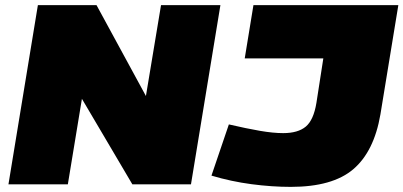

<svg xmlns="http://www.w3.org/2000/svg" viewBox="-20 -720 1576 750"><path d="M13 0 128 -700H357L550 -345L609 -700H841L726 0H497L300 -334L245 0ZM806 -34 874 -234Q943 -218 995 -209Q1047 -200 1086 -200Q1144 -200 1174.5 -225.5Q1205 -251 1216 -318L1243 -492H936L970 -700H1536L1466 -273Q1441 -128 1360 -59Q1279 10 1116 10Q1042 10 962.5 -0.5Q883 -11 806 -34Z"/></svg>

Font: Georama Extended Black
Style: Italic
Weight: 900
Width: 7
Italic angle: -9°
Designer: Jean-Baptiste Levee
Foundry: Production Type
Version: Version 1.000